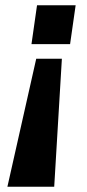

<svg xmlns="http://www.w3.org/2000/svg" viewBox="-20 -531 330 726"><path d="M245 -364H99L120 -511H266ZM185 175H8L117 -309H214Z"/></svg>

Font: Chivo
Style: Bold Italic
Weight: 700
Italic angle: -8.05°
Designer: Hector Gatti
Foundry: Omnibus-Type
Version: Version 1.007